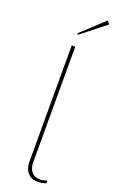

<svg xmlns="http://www.w3.org/2000/svg" viewBox="-177 -972 622 1017"><g transform="rotate(20 134.5 -463.0)"><path d="M119 -803 113 -809 241 -928 256 -911ZM184 2Q148 2 127.5 -21Q107 -44 107 -83V-739H127V-87Q127 -54 143.5 -34Q160 -14 189 -14Q210 -14 228 -22L233 -8Q210 2 184 2Z"/></g></svg>

Font: Cantarell Thin
Style: Regular
Weight: 100
Designer: Dave Crossland, Nikolaus Waxweiler, Florian Fecher, Jacques Le Bailly, Eben Sorkin, Alexei Vanyashin, Alexios Zavras, Em
Version: Version 0.303